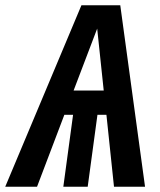

<svg xmlns="http://www.w3.org/2000/svg" viewBox="-59 -711 608 731"><path d="M375 0 346.2 -273.9H312L274.9 0H182.1L219.2 -273.9H186L82 0H-39.1L251 -690.9H398.9L493.2 0ZM221.2 -366.2H335.9L311 -602.1Z"/></svg>

Font: Fira Sans Compressed Medium
Style: Italic
Weight: 500
Width: 3
Italic angle: -8°
Designer: Carrois Corporate & Edenspiekermann AG
Foundry: Carrois Corporate GbR & Edenspiekermann AG
Version: Version 4.203;PS 004.203;hotconv 1.0.88;makeotf.lib2.5.64775